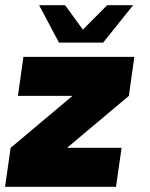

<svg xmlns="http://www.w3.org/2000/svg" viewBox="-50 -719 578 739"><path d="M446 -350 208 -150H418L396.5 0H-30.5L-9 -150L229 -350H19L40 -500H467ZM177 -555 100.5 -699H200.5L269 -605L362.5 -699H462.5L347 -555Z"/></svg>

Font: Urbanist Black
Style: Italic
Weight: 900
Italic angle: -8°
Designer: Corey Hu
Foundry: Corey Hu
Version: Version 1.330; ttfautohint (v1.8.4.7-5d5b)